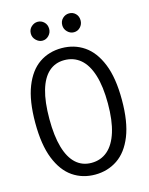

<svg xmlns="http://www.w3.org/2000/svg" viewBox="-131 -966 823 1062"><g transform="rotate(-15 280.0 -434.5)"><path d="M280 15Q208 15 152.5 -23Q97 -61 65 -141Q33 -221 33 -347Q33 -473 64.5 -553Q96 -633 151.5 -671Q207 -709 280 -709Q352 -709 408 -671Q464 -633 496.5 -553Q529 -473 529 -347Q529 -221 497 -141Q465 -61 408.5 -23Q352 15 280 15ZM277 -53Q331 -53 369.5 -86Q408 -119 428.5 -184.5Q449 -250 449 -347Q449 -445 428.5 -510.5Q408 -576 369.5 -608.5Q331 -641 277 -641Q225 -641 188.5 -608.5Q152 -576 133 -511Q114 -446 114 -347Q114 -250 133 -184.5Q152 -119 188.5 -86Q225 -53 277 -53ZM370 -776Q349 -776 333 -792Q317 -808 317 -830Q317 -854 333 -869Q349 -884 370 -884Q392 -884 407 -869Q422 -854 422 -830Q422 -808 407 -792Q392 -776 370 -776ZM190 -776Q170 -776 153.5 -792Q137 -808 137 -830Q137 -854 153.5 -869Q170 -884 190 -884Q211 -884 226.5 -869Q242 -854 242 -830Q242 -808 226.5 -792Q211 -776 190 -776Z"/></g></svg>

Font: Ubuntu Sans Mono
Style: Regular
Weight: 400
Monospace: yes
Designer: Dalton Maag Ltd
Foundry: Dalton Maag Ltd
Version: Version 1.006